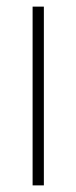

<svg xmlns="http://www.w3.org/2000/svg" viewBox="-20 -560 231 580"><path d="M78.5 0V-540H112.5V0Z"/></svg>

Font: Encode Sans SmCnd Th
Style: Regular
Weight: 100
Width: 4
Designer: Multiple Designers
Foundry: Impallari Type
Version: Version 3.002; ttfautohint (v1.8.3) -l 8 -r 50 -G 200 -x 14 